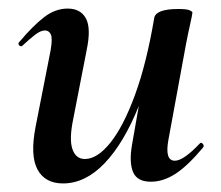

<svg xmlns="http://www.w3.org/2000/svg" viewBox="-20 -415 516 448"><path d="M127 13Q85 13 67.5 -19.5Q50 -52 63 -119L98 -297Q103 -326 98.5 -335Q94 -344 85 -344Q75 -344 62 -334Q49 -324 33 -309Q29 -305 25 -309Q21 -313 25 -317Q57 -355 83 -375Q109 -395 138 -395Q168 -395 180.5 -372Q193 -349 182 -297L151 -138Q141 -90 149 -67Q157 -44 178 -44Q207 -44 237.5 -82Q268 -120 295 -193.5Q322 -267 340 -374L358 -373Q339 -255 304 -168Q269 -81 224 -34Q179 13 127 13ZM332 9Q300 9 290.5 -13.5Q281 -36 288 -77L340 -374Q345 -394 396 -394Q416 -394 422.5 -391Q429 -388 429 -386Q429 -382 424 -360Q419 -338 414 -312L373 -89Q364 -40 388 -40Q398 -40 412.5 -50Q427 -60 446 -80Q449 -84 453 -79.5Q457 -75 454 -71Q418 -28 389.5 -9.5Q361 9 332 9Z"/></svg>

Font: Cormorant Infant Light
Style: Bold Italic
Weight: 700
Italic angle: -10°
Version: Version 4.001